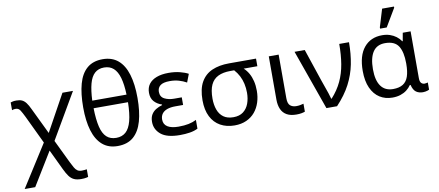

<svg xmlns="http://www.w3.org/2000/svg" viewBox="-83 -1112 3860 1688"><g transform="rotate(-10 1846.5 -268.0)"><path d="M524 240Q485 240 460 228.5Q435 217 416.5 192Q398 167 379 127L136 -383Q117 -422 102.5 -445Q88 -468 62 -468Q53 -468 44.5 -466.5Q36 -465 29 -462V-531Q40 -534 50 -536.5Q60 -539 81 -539Q111 -539 130.5 -530Q150 -521 166.5 -499.5Q183 -478 201 -439L449 76Q464 106 475.5 126.5Q487 147 502 157.5Q517 168 541 168Q554 168 565.5 166.5Q577 165 586 164V232Q579 234 569.5 236Q560 238 549 239Q538 240 524 240ZM18 240 279 -171 314 -90 112 240ZM331 -99 296 -180 492 -536H586Z M890 10Q808 10 754.5 -36.5Q701 -83 675 -169.5Q649 -256 649 -377Q649 -499 673 -586Q697 -673 750.5 -719Q804 -765 890 -765Q973 -765 1027 -719.5Q1081 -674 1107.5 -587Q1134 -500 1134 -377Q1134 -256 1109.5 -169.5Q1085 -83 1031.5 -36.5Q978 10 890 10ZM890 -63Q942 -63 975.5 -93Q1009 -123 1026 -187Q1043 -251 1045 -354H738Q740 -252 755.5 -188Q771 -124 804 -93.5Q837 -63 890 -63ZM738 -422H1044Q1041 -513 1024 -572.5Q1007 -632 974 -661.5Q941 -691 890 -691Q839 -691 806.5 -661.5Q774 -632 758 -572.5Q742 -513 738 -422Z M1446 10Q1330 10 1276.5 -34.5Q1223 -79 1223 -146Q1223 -186 1238.5 -211.5Q1254 -237 1279.5 -252.5Q1305 -268 1336 -277V-282Q1293 -296 1267 -325.5Q1241 -355 1241 -403Q1241 -449 1264.5 -480.5Q1288 -512 1332.5 -529Q1377 -546 1439 -546Q1495 -546 1540.5 -534.5Q1586 -523 1615 -507L1587 -434Q1555 -452 1518.5 -462.5Q1482 -473 1439 -473Q1379 -473 1353.5 -452.5Q1328 -432 1328 -397Q1328 -351 1364.5 -332.5Q1401 -314 1449 -314H1518V-246H1449Q1405 -246 1375 -235Q1345 -224 1329.5 -203Q1314 -182 1314 -151Q1314 -108 1348.5 -86.5Q1383 -65 1446 -65Q1498 -65 1536.5 -73Q1575 -81 1606 -97V-19Q1575 -3 1534 3.5Q1493 10 1446 10Z M1934 10Q1862 10 1807.5 -20.5Q1753 -51 1723 -110.5Q1693 -170 1693 -256Q1693 -357 1728 -418.5Q1763 -480 1827 -508Q1891 -536 1978 -536H2220V-468H2098Q2124 -444 2141.5 -413Q2159 -382 2168.5 -343Q2178 -304 2178 -256Q2178 -202 2162.5 -153.5Q2147 -105 2116.5 -68.5Q2086 -32 2040 -11Q1994 10 1934 10ZM1936 -63Q1990 -63 2024 -89Q2058 -115 2074 -158.5Q2090 -202 2090 -254Q2090 -297 2081.5 -335Q2073 -373 2056 -406Q2039 -439 2013 -468H1978Q1913 -468 1869 -446.5Q1825 -425 1803.5 -378.5Q1782 -332 1782 -256Q1782 -200 1798 -156Q1814 -112 1848 -87.5Q1882 -63 1936 -63Z M2485 10Q2433 10 2399.5 -9Q2366 -28 2350 -64Q2334 -100 2334 -150V-536H2422V-147Q2422 -98 2443 -80.5Q2464 -63 2496 -63Q2516 -63 2531.5 -66Q2547 -69 2562 -73V-2Q2549 3 2530 6.5Q2511 10 2485 10Z M2754 0 2564 -536H2655L2752 -247Q2760 -223 2772 -190Q2784 -157 2794.5 -125.5Q2805 -94 2810 -74H2814Q2871 -137 2903.5 -206.5Q2936 -276 2949.5 -357.5Q2963 -439 2963 -536H3050Q3050 -431 3032 -340.5Q3014 -250 2970.5 -166.5Q2927 -83 2849 0Z M3343 10Q3279 10 3230 -21Q3181 -52 3153 -113.5Q3125 -175 3125 -266Q3125 -402 3184.5 -474Q3244 -546 3347 -546Q3385 -546 3416 -535.5Q3447 -525 3471.5 -506.5Q3496 -488 3513 -463H3517L3530 -536H3600V-118Q3600 -87 3612 -74.5Q3624 -62 3641 -62Q3649 -62 3658 -64Q3667 -66 3671 -67V-3Q3666 0 3657 3Q3648 6 3637 8Q3626 10 3615 10Q3578 10 3553.5 -8Q3529 -26 3518 -72H3511Q3495 -48 3471 -29.5Q3447 -11 3415 -0.5Q3383 10 3343 10ZM3361 -63Q3416 -63 3449.5 -84Q3483 -105 3498 -149Q3513 -193 3513 -261V-267Q3513 -367 3479.5 -420Q3446 -473 3360 -473Q3287 -473 3251.5 -419.5Q3216 -366 3216 -265Q3216 -165 3253 -114Q3290 -63 3361 -63ZM3340 -606V-618L3388 -776H3494V-766L3399 -606Z"/></g></svg>

Font: Noto Sans Ambassadori
Style: Regular
Weight: 400
Designer: Monotype Design Team
Foundry: Monotype Imaging Inc.
Version: Version 2.013